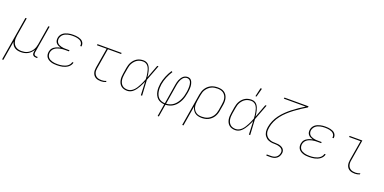

<svg xmlns="http://www.w3.org/2000/svg" viewBox="-9 -1767 6017 3005"><g transform="rotate(20 3000.0 -264.5)"><path d="M7 215 129 -520H150L100 -220Q96 -194 95 -168Q94 -142 99.5 -117.5Q105 -93 118 -72Q131 -51 151 -37Q171 -23 196 -17Q221 -11 247 -11Q271 -11 296 -15.5Q321 -20 345 -32Q369 -44 388.5 -62.5Q408 -81 422 -103Q436 -125 444.5 -149.5Q453 -174 457 -199L510 -520H531L455 -65Q454 -54 455.5 -43.5Q457 -33 463.5 -25Q470 -17 480.5 -14Q491 -11 502 -11H517L516 8H498Q483 8 469 3.5Q455 -1 445.5 -11Q436 -21 434 -35.5Q432 -50 434 -65L441 -105Q427 -79 405 -56Q383 -33 356 -18.5Q329 -4 300 2Q271 8 242 8Q214 8 187 2Q160 -4 138 -19Q116 -34 102 -56.5Q88 -79 81 -105L28 215Z M842 8Q817 8 792.5 5.5Q768 3 746 -4Q724 -11 704 -23Q684 -35 670 -53.5Q656 -72 651.5 -96Q647 -120 651 -145Q654 -162 660.5 -178.5Q667 -195 679 -209Q691 -223 706 -233Q721 -243 737 -250.5Q753 -258 770.5 -263Q788 -268 805 -271Q783 -277 763 -287Q743 -297 728.5 -313.5Q714 -330 709.5 -352.5Q705 -375 709 -399Q712 -421 723.5 -442Q735 -463 753 -478.5Q771 -494 793 -503.5Q815 -513 837 -518.5Q859 -524 881 -526Q903 -528 925 -528Q947 -528 968.5 -526Q990 -524 1010.5 -519Q1031 -514 1050 -505Q1069 -496 1082.5 -481.5Q1096 -467 1102.5 -447Q1109 -427 1106 -405L1105 -400H1084L1085 -404Q1088 -423 1082 -440.5Q1076 -458 1063 -470.5Q1050 -483 1033.5 -490.5Q1017 -498 998.5 -502Q980 -506 961.5 -507.5Q943 -509 924 -509Q904 -509 884 -507.5Q864 -506 844.5 -501Q825 -496 805.5 -488Q786 -480 770 -466.5Q754 -453 743.5 -434.5Q733 -416 729 -396Q726 -376 730.5 -357Q735 -338 747 -324Q759 -310 776 -301.5Q793 -293 812 -288Q831 -283 850.5 -281.5Q870 -280 890 -280H950L947 -261H887Q866 -261 844 -259.5Q822 -258 800.5 -253Q779 -248 757.5 -240Q736 -232 717 -218Q698 -204 686.5 -184Q675 -164 671 -143Q668 -121 672.5 -100Q677 -79 689.5 -63Q702 -47 720 -37Q738 -27 758.5 -21Q779 -15 801 -13Q823 -11 845 -11Q865 -11 885.5 -12.5Q906 -14 926.5 -18.5Q947 -23 967.5 -30.5Q988 -38 1006 -50.5Q1024 -63 1037 -81.5Q1050 -100 1054 -120H1075Q1071 -97 1057 -76Q1043 -55 1023 -40Q1003 -25 980.5 -15.5Q958 -6 935 -1Q912 4 888.5 6Q865 8 842 8Z M1576 8Q1553 8 1531 4Q1509 0 1489.5 -10.5Q1470 -21 1456.5 -38Q1443 -55 1436 -76Q1429 -97 1428.5 -120Q1428 -143 1432 -167L1488 -501H1326L1329 -520H1731L1728 -501H1509L1453 -163Q1449 -143 1449.5 -122.5Q1450 -102 1456.5 -84Q1463 -66 1475 -51Q1487 -36 1503.5 -27Q1520 -18 1540 -14.5Q1560 -11 1580 -11Q1600 -11 1620 -15Q1640 -19 1659 -27L1656 -8Q1637 0 1616.5 4Q1596 8 1576 8Z M2013 8Q1985 8 1959 1Q1933 -6 1912.5 -22.5Q1892 -39 1879.5 -62.5Q1867 -86 1862 -112.5Q1857 -139 1858 -167Q1859 -195 1864 -223L1880 -323Q1884 -349 1892 -375Q1900 -401 1914 -425Q1928 -449 1948 -469.5Q1968 -490 1992 -503.5Q2016 -517 2042.5 -522.5Q2069 -528 2095 -528Q2122 -528 2145 -517.5Q2168 -507 2183.5 -488Q2199 -469 2208.5 -446Q2218 -423 2224.5 -398.5Q2231 -374 2234.5 -349Q2238 -324 2241 -299Q2262 -354 2282.5 -409.5Q2303 -465 2324 -520H2345Q2320 -455 2295.5 -389.5Q2271 -324 2246 -260Q2251 -195 2253.5 -130Q2256 -65 2261 0H2240Q2237 -56 2235 -111.5Q2233 -167 2230 -223Q2219 -198 2207 -173Q2195 -148 2181.5 -123.5Q2168 -99 2151 -76Q2134 -53 2113.5 -33.5Q2093 -14 2066.5 -3Q2040 8 2013 8ZM2014 -11Q2042 -11 2068.5 -24.5Q2095 -38 2115.5 -59.5Q2136 -81 2151.5 -106Q2167 -131 2180.5 -157Q2194 -183 2205.5 -209.5Q2217 -236 2227 -263Q2226 -289 2223 -315Q2220 -341 2215 -366.5Q2210 -392 2202.5 -416.5Q2195 -441 2181.5 -462Q2168 -483 2145 -496Q2122 -509 2095 -509Q2072 -509 2047.5 -504Q2023 -499 2001 -486Q1979 -473 1961.5 -454Q1944 -435 1931 -413Q1918 -391 1911.5 -367.5Q1905 -344 1901 -320L1884 -220Q1880 -195 1879 -170Q1878 -145 1882 -121Q1886 -97 1896.5 -76Q1907 -55 1924.5 -39.5Q1942 -24 1965.5 -17.5Q1989 -11 2014 -11Z M2598 215 2632 8Q2600 6 2569.5 -4.5Q2539 -15 2517 -36Q2495 -57 2481.5 -85Q2468 -113 2462.5 -144Q2457 -175 2457.5 -208Q2458 -241 2463 -274Q2474 -338 2499.5 -400.5Q2525 -463 2562 -520L2580 -510Q2544 -454 2519 -393.5Q2494 -333 2484 -272Q2479 -241 2478.5 -211Q2478 -181 2482.5 -152.5Q2487 -124 2498.5 -97.5Q2510 -71 2530 -51.5Q2550 -32 2577.5 -22Q2605 -12 2636 -11L2690 -343Q2694 -363 2698.5 -382.5Q2703 -402 2711 -421Q2719 -440 2730.5 -458Q2742 -476 2757 -490.5Q2772 -505 2792 -512.5Q2812 -520 2832 -520Q2850 -520 2866 -513.5Q2882 -507 2892.5 -494Q2903 -481 2909.5 -465.5Q2916 -450 2920 -433Q2924 -416 2925 -398Q2926 -380 2925 -362Q2924 -344 2922 -326Q2920 -308 2917 -290Q2911 -256 2902.5 -221.5Q2894 -187 2878.5 -154Q2863 -121 2840.5 -90.5Q2818 -60 2788 -37.5Q2758 -15 2723 -4Q2688 7 2652 8L2618 215ZM2656 -11Q2688 -12 2721 -23.5Q2754 -35 2780.5 -57Q2807 -79 2827 -107.5Q2847 -136 2861 -166.5Q2875 -197 2883.5 -229Q2892 -261 2897 -293Q2900 -309 2901.5 -325Q2903 -341 2903.5 -357Q2904 -373 2904 -388.5Q2904 -404 2901.5 -419.5Q2899 -435 2894.5 -449.5Q2890 -464 2881 -476Q2872 -488 2858.5 -494.5Q2845 -501 2829 -501Q2811 -501 2794 -493Q2777 -485 2764.5 -471.5Q2752 -458 2743 -441.5Q2734 -425 2728 -408.5Q2722 -392 2717.5 -374.5Q2713 -357 2710 -340Z M3007 215 3096 -323Q3101 -351 3110 -378Q3119 -405 3135 -429.5Q3151 -454 3173 -473.5Q3195 -493 3221.5 -505.5Q3248 -518 3276 -523Q3304 -528 3331 -528Q3361 -528 3389 -522Q3417 -516 3440 -500.5Q3463 -485 3478 -462Q3493 -439 3500 -412Q3507 -385 3507 -355.5Q3507 -326 3502 -297L3485 -197Q3481 -170 3472 -143Q3463 -116 3447.5 -91.5Q3432 -67 3409.5 -47Q3387 -27 3361.5 -14.5Q3336 -2 3308 3Q3280 8 3253 8Q3222 8 3192.5 1Q3163 -6 3140.5 -23.5Q3118 -41 3103.5 -67Q3089 -93 3084 -123L3028 215ZM3251 -11Q3276 -11 3301 -15.5Q3326 -20 3350 -31.5Q3374 -43 3394.5 -61.5Q3415 -80 3429.5 -102.5Q3444 -125 3452.5 -150Q3461 -175 3465 -200L3481 -300Q3486 -326 3486.5 -352.5Q3487 -379 3481.5 -403.5Q3476 -428 3462.5 -449Q3449 -470 3428.5 -484Q3408 -498 3383 -503.5Q3358 -509 3331 -509Q3306 -509 3280.5 -504.5Q3255 -500 3231.5 -488.5Q3208 -477 3187.5 -458.5Q3167 -440 3152 -417.5Q3137 -395 3129 -370Q3121 -345 3117 -320L3100 -221Q3096 -195 3095 -168.5Q3094 -142 3100 -117.5Q3106 -93 3119.5 -72Q3133 -51 3153 -36.5Q3173 -22 3198.5 -16.5Q3224 -11 3251 -11Z M3813 8Q3785 8 3759 1Q3733 -6 3712.5 -22.5Q3692 -39 3679.5 -62.5Q3667 -86 3662 -112.5Q3657 -139 3658 -167Q3659 -195 3664 -223L3680 -323Q3684 -349 3692 -375Q3700 -401 3714 -425Q3728 -449 3748 -469.5Q3768 -490 3792 -503.5Q3816 -517 3842.5 -522.5Q3869 -528 3895 -528Q3922 -528 3945 -517.5Q3968 -507 3983.5 -488Q3999 -469 4008.5 -446Q4018 -423 4024.5 -398.5Q4031 -374 4034.5 -349Q4038 -324 4041 -299Q4062 -354 4082.5 -409.5Q4103 -465 4124 -520H4145Q4120 -455 4095.5 -389.5Q4071 -324 4046 -260Q4051 -195 4053.5 -130Q4056 -65 4061 0H4040Q4037 -56 4035 -111.5Q4033 -167 4030 -223Q4019 -198 4007 -173Q3995 -148 3981.5 -123.5Q3968 -99 3951 -76Q3934 -53 3913.5 -33.5Q3893 -14 3866.5 -3Q3840 8 3813 8ZM3814 -11Q3842 -11 3868.5 -24.5Q3895 -38 3915.5 -59.5Q3936 -81 3951.5 -106Q3967 -131 3980.5 -157Q3994 -183 4005.5 -209.5Q4017 -236 4027 -263Q4026 -289 4023 -315Q4020 -341 4015 -366.5Q4010 -392 4002.5 -416.5Q3995 -441 3981.5 -462Q3968 -483 3945 -496Q3922 -509 3895 -509Q3872 -509 3847.5 -504Q3823 -499 3801 -486Q3779 -473 3761.5 -454Q3744 -435 3731 -413Q3718 -391 3711.5 -367.5Q3705 -344 3701 -320L3684 -220Q3680 -195 3679 -170Q3678 -145 3682 -121Q3686 -97 3696.5 -76Q3707 -55 3724.5 -39.5Q3742 -24 3765.5 -17.5Q3789 -11 3814 -11ZM3930 -600 3963 -744H3986L3948 -600Z M4408 215V196H4480Q4501 196 4523 191Q4545 186 4563.5 172.5Q4582 159 4593 139Q4604 119 4607 98Q4611 78 4604.5 60Q4598 42 4583.5 30.5Q4569 19 4551 12.5Q4533 6 4513.5 3Q4494 0 4474 0Q4454 0 4434 -1Q4414 -2 4395.5 -6.5Q4377 -11 4359.5 -19Q4342 -27 4328 -39Q4314 -51 4303 -65.5Q4292 -80 4285 -98Q4278 -116 4275.5 -135Q4273 -154 4274 -174Q4275 -194 4278 -214Q4287 -268 4310 -320.5Q4333 -373 4368 -420Q4403 -467 4445 -507.5Q4487 -548 4533 -584Q4579 -620 4627.5 -653Q4676 -686 4726 -716H4361L4364 -735H4766L4763 -716Q4712 -686 4662.5 -653.5Q4613 -621 4565 -584.5Q4517 -548 4473 -507.5Q4429 -467 4392.5 -420Q4356 -373 4332 -319.5Q4308 -266 4299 -211Q4295 -188 4294.5 -165Q4294 -142 4300 -120.5Q4306 -99 4318.5 -81Q4331 -63 4348.5 -50.5Q4366 -38 4387 -30.5Q4408 -23 4430.5 -20.5Q4453 -18 4476.5 -18.5Q4500 -19 4522.5 -15.5Q4545 -12 4565.5 -4Q4586 4 4602 18Q4618 32 4625 53.5Q4632 75 4628 98Q4624 123 4612 146.5Q4600 170 4578 186Q4556 202 4530.5 208.5Q4505 215 4480 215Z M5042 8Q5017 8 4992.5 5.5Q4968 3 4946 -4Q4924 -11 4904 -23Q4884 -35 4870 -53.5Q4856 -72 4851.5 -96Q4847 -120 4851 -145Q4854 -162 4860.5 -178.5Q4867 -195 4879 -209Q4891 -223 4906 -233Q4921 -243 4937 -250.5Q4953 -258 4970.5 -263Q4988 -268 5005 -271Q4983 -277 4963 -287Q4943 -297 4928.5 -313.5Q4914 -330 4909.5 -352.5Q4905 -375 4909 -399Q4912 -421 4923.5 -442Q4935 -463 4953 -478.5Q4971 -494 4993 -503.5Q5015 -513 5037 -518.5Q5059 -524 5081 -526Q5103 -528 5125 -528Q5147 -528 5168.5 -526Q5190 -524 5210.5 -519Q5231 -514 5250 -505Q5269 -496 5282.5 -481.5Q5296 -467 5302.5 -447Q5309 -427 5306 -405L5305 -400H5284L5285 -404Q5288 -423 5282 -440.5Q5276 -458 5263 -470.5Q5250 -483 5233.5 -490.5Q5217 -498 5198.5 -502Q5180 -506 5161.5 -507.5Q5143 -509 5124 -509Q5104 -509 5084 -507.5Q5064 -506 5044.5 -501Q5025 -496 5005.5 -488Q4986 -480 4970 -466.5Q4954 -453 4943.5 -434.5Q4933 -416 4929 -396Q4926 -376 4930.5 -357Q4935 -338 4947 -324Q4959 -310 4976 -301.5Q4993 -293 5012 -288Q5031 -283 5050.5 -281.5Q5070 -280 5090 -280H5150L5147 -261H5087Q5066 -261 5044 -259.5Q5022 -258 5000.5 -253Q4979 -248 4957.5 -240Q4936 -232 4917 -218Q4898 -204 4886.5 -184Q4875 -164 4871 -143Q4868 -121 4872.5 -100Q4877 -79 4889.5 -63Q4902 -47 4920 -37Q4938 -27 4958.5 -21Q4979 -15 5001 -13Q5023 -11 5045 -11Q5065 -11 5085.5 -12.5Q5106 -14 5126.5 -18.5Q5147 -23 5167.5 -30.5Q5188 -38 5206 -50.5Q5224 -63 5237 -81.5Q5250 -100 5254 -120H5275Q5271 -97 5257 -76Q5243 -55 5223 -40Q5203 -25 5180.5 -15.5Q5158 -6 5135 -1Q5112 4 5088.5 6Q5065 8 5042 8Z M5805 8Q5781 8 5759 4Q5737 0 5717.5 -10.5Q5698 -21 5684.5 -38Q5671 -55 5664.5 -76Q5658 -97 5657.5 -120Q5657 -143 5661 -167L5717 -501H5527V-520H5740L5681 -163Q5677 -143 5678 -122.5Q5679 -102 5685 -84Q5691 -66 5703 -51Q5715 -36 5732 -27Q5749 -18 5768.5 -14.5Q5788 -11 5809 -11Q5828 -11 5848 -15Q5868 -19 5887 -27L5884 -8Q5865 0 5844.5 4Q5824 8 5805 8Z"/></g></svg>

Font: Iosevka Thin Extended Oblique
Style: Regular
Weight: 100
Width: 7
Italic angle: -9°
Monospace: yes
Designer: Belleve Invis
Foundry: Belleve Invis
Version: Version 32.5.0; ttfautohint (v1.8.4)